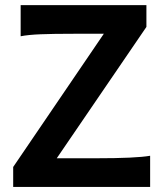

<svg xmlns="http://www.w3.org/2000/svg" viewBox="-20 -733 650 753"><path d="M554.2 -627.4 202.6 -112.3H356.4Q513.2 -112.3 568.8 -122.1V0H31.7V-78.1L387.2 -600.6H273.4Q187 -600.6 139.2 -598.6Q91.3 -596.7 61 -590.8V-712.9H554.2Z"/></svg>

Font: Lesson One
Style: Bold
Weight: 700
Designer: But Ko, Victor Gaultney, Annie Olsen, Julie Remington, Don Collingsworth, Eric Hays, Becca Hirsbrunner
Version: Version 1.100